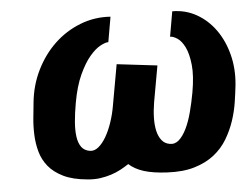

<svg xmlns="http://www.w3.org/2000/svg" viewBox="-45 -614 890 680"><g transform="rotate(-5 400.0 -274.5)"><path d="M521.5 -372 498.5 -243.5Q493.5 -214 493 -187.8Q492.5 -161.5 497.2 -141.2Q502 -121 512.5 -107.8Q523 -94.5 540.5 -91.5Q559 -88 573.8 -101.2Q588.5 -114.5 600.5 -139Q612.5 -163.5 621.2 -196.5Q630 -229.5 636.5 -265.5Q647 -324.5 642.8 -364Q638.5 -403.5 627 -426.8Q615.5 -450 600.8 -459.8Q586 -469.5 575 -469.5L590.5 -558.5Q637.5 -558.5 676.8 -536.2Q716 -514 743.2 -475.8Q770.5 -437.5 783.5 -387Q796.5 -336.5 791 -279.5Q788 -252 783 -219Q778 -186 767 -153Q756 -120 737.8 -89.5Q719.5 -59 690.8 -36.2Q662 -13.5 620.8 -1Q579.5 11.5 523 8.5Q473 6 441 -4Q409 -14 388 -33Q374.5 -24 358.8 -15.5Q343 -7 324.5 -1Q306 5 285 8Q264 11 239.5 8.5Q188 4 154.8 -12.2Q121.5 -28.5 102.2 -52.2Q83 -76 75 -105Q67 -134 65.8 -164.5Q64.5 -195 67.5 -224.8Q70.5 -254.5 73 -279.5Q79 -340.5 105 -393.2Q131 -446 171 -484Q211 -522 262.5 -542.2Q314 -562.5 371 -558.5L355.5 -469.5Q345 -469.5 326.8 -459.8Q308.5 -450 288.8 -426.8Q269 -403.5 250.8 -364Q232.5 -324.5 222 -265.5Q215.5 -229.5 213 -198.8Q210.5 -168 213.8 -145.2Q217 -122.5 227.2 -108.5Q237.5 -94.5 257 -91.5Q273 -89 288 -101.5Q303 -114 315.5 -135.8Q328 -157.5 337.5 -185.8Q347 -214 352 -243.5L378 -389Z"/></g></svg>

Font: B612
Style: Bold Italic
Weight: 700
Italic angle: -10°
Designer: Nicolas Chauveau, Thomas Paillot, Jonathan Favre-Lamarine, Jean-Luc Vinot
Foundry: AIRBUS
Version: Version 1.008